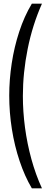

<svg xmlns="http://www.w3.org/2000/svg" viewBox="-20 -820 277 1040"><path d="M152.4 200Q113.7 134.4 86.3 52.4Q58.8 -29.5 44.4 -120.1Q30 -210.7 30 -302.2Q30 -388.2 43.5 -476.9Q57 -565.6 84.2 -648.5Q111.3 -731.5 152.4 -800H207.2Q156 -684.7 130 -555.6Q103.9 -426.5 103.9 -300Q103.9 -215.7 115.5 -128.5Q127.2 -41.4 150.2 42.4Q173.3 126.2 207.2 200Z"/></svg>

Font: Big Shoulders Stencil Display SC Thin
Style: Regular
Weight: 100
Designer: Patric King
Foundry: XO Type Co
Version: Version 2.001